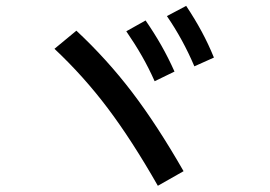

<svg xmlns="http://www.w3.org/2000/svg" viewBox="-20 -712 904 642"><path d="M162.1 -548.8 235.4 -609.4Q337.4 -514.2 421.4 -404.1Q505.4 -293.9 593.8 -139.6L507.8 -90.8Q420.9 -243.2 340.3 -350.1Q259.8 -457 162.1 -548.8ZM402.3 -607.4 466.8 -643.6Q496.1 -601.1 519.3 -560.3Q542.5 -519.5 563.5 -472.7L497.1 -440.4Q477.5 -484.4 454.8 -524.2Q432.1 -564 402.3 -607.4ZM538.1 -658.2 602.5 -692.4Q632.3 -647.5 654.5 -606.2Q676.8 -564.9 695.3 -519.5L629.9 -490.2Q591.8 -580.1 538.1 -658.2Z"/></svg>

Font: Pretendard GOV Medium
Style: Regular
Weight: 500
Designer: Base glyphs from Inter by Rasmus Andersson; Hangeul glyphs from Noto Sans CJK(Source Han Sans) by Jang Soo-young and Kan
Foundry: Kil Hyung-jin
Version: Version 1.309